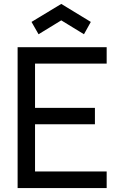

<svg xmlns="http://www.w3.org/2000/svg" viewBox="-20 -961 615 981"><path d="M177 -786 141 -849 293 -941 444 -849 409 -786 293 -857ZM70 0V-720H525V-636H159V-410H465V-326H159V-85H525V0Z"/></svg>

Font: Manrope Medium
Style: Medium
Weight: 500
Designer: Mikhail Sharanda
Foundry: Mikhail Sharanda
Version: Version 4.000;hotconv 1.0.109;makeotfexe 2.5.65596